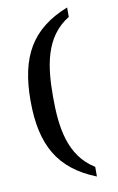

<svg xmlns="http://www.w3.org/2000/svg" viewBox="-98 -816 616 1000"><g transform="rotate(-10 210.5 -316.0)"><path d="M331 131V80C197 -3 178 -158 178 -317C178 -476 197 -631 331 -713V-763C136 -686 59 -550 59 -317C59 -83 136 54 331 131Z"/></g></svg>

Font: Noto Serif Devanagari Medium
Style: Regular
Weight: 500
Designer: Universal Thirst, Indian Type Foundry and the Monotype Design Team
Foundry: Monotype Imaging Inc.
Version: Version 2.004